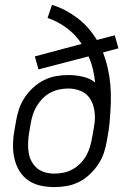

<svg xmlns="http://www.w3.org/2000/svg" viewBox="-20 -755 540 783"><path d="M202 8Q173 8 145.5 2Q118 -4 96 -19Q74 -34 60 -56.5Q46 -79 39.5 -105.5Q33 -132 33 -160.5Q33 -189 38 -218L45 -259Q49 -284 57 -308.5Q65 -333 79.5 -355.5Q94 -378 114.5 -397Q135 -416 159 -428Q183 -440 208 -444.5Q233 -449 258 -449Q288 -449 317 -442.5Q346 -436 368 -419Q365 -447 358.5 -474Q352 -501 341 -525L137 -472L122 -525L313 -576Q289 -613 253 -640Q217 -667 174 -682L192 -735Q222 -726 248 -712Q274 -698 297.5 -680Q321 -662 340.5 -639.5Q360 -617 375 -592L448 -611L463 -558L400 -541Q412 -510 419.5 -477Q427 -444 430 -409.5Q433 -375 432 -340Q431 -305 428 -269Q427 -258 426 -246.5Q425 -235 423 -223L416 -182Q412 -157 404 -132.5Q396 -108 381 -85.5Q366 -63 346 -44Q326 -25 302 -13Q278 -1 252.5 3.5Q227 8 202 8ZM202 -47Q220 -47 239.5 -51Q259 -55 276 -64.5Q293 -74 307.5 -88.5Q322 -103 331.5 -120Q341 -137 346.5 -155Q352 -173 355 -191L359 -212Q361 -226 363.5 -239.5Q366 -253 367 -267Q368 -292 362.5 -316Q357 -340 343 -358.5Q329 -377 306 -385.5Q283 -394 258 -394Q240 -394 221 -390Q202 -386 184.5 -376.5Q167 -367 153 -352.5Q139 -338 129 -321Q119 -304 113.5 -286Q108 -268 105 -250L98 -209Q95 -189 94.5 -169.5Q94 -150 97 -131.5Q100 -113 109 -96.5Q118 -80 132 -68.5Q146 -57 164 -52Q182 -47 202 -47Z"/></svg>

Font: Iosevka Curly Light
Style: Italic
Weight: 300
Italic angle: -9°
Monospace: yes
Designer: Belleve Invis
Foundry: Belleve Invis
Version: Version 22.1.2; ttfautohint (v1.8.4)